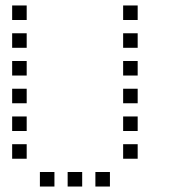

<svg xmlns="http://www.w3.org/2000/svg" viewBox="-20 -696 640 692"><path d="M24.8 -676.2Q23.8 -676.2 23.8 -676.2Q23.8 -676.2 23.8 -675.2V-624.8Q23.8 -623.8 23.8 -623.8Q23.8 -623.8 24.8 -623.8H75.2Q76.2 -623.8 76.2 -623.8Q76.2 -623.8 76.2 -624.8V-675.2Q76.2 -676.2 76.2 -676.2Q76.2 -676.2 75.2 -676.2ZM424.8 -676.2Q423.8 -676.2 423.8 -676.2Q423.8 -676.2 423.8 -675.2V-624.8Q423.8 -623.8 423.8 -623.8Q423.8 -623.8 424.8 -623.8H475.2Q476.2 -623.8 476.2 -623.8Q476.2 -623.8 476.2 -624.8V-675.2Q476.2 -676.2 476.2 -676.2Q476.2 -676.2 475.2 -676.2ZM24.8 -576.2Q23.8 -576.2 23.8 -576.2Q23.8 -576.2 23.8 -575.2V-524.8Q23.8 -523.8 23.8 -523.8Q23.8 -523.8 24.8 -523.8H75.2Q76.2 -523.8 76.2 -523.8Q76.2 -523.8 76.2 -524.8V-575.2Q76.2 -576.2 76.2 -576.2Q76.2 -576.2 75.2 -576.2ZM424.8 -576.2Q423.8 -576.2 423.8 -576.2Q423.8 -576.2 423.8 -575.2V-524.8Q423.8 -523.8 423.8 -523.8Q423.8 -523.8 424.8 -523.8H475.2Q476.2 -523.8 476.2 -523.8Q476.2 -523.8 476.2 -524.8V-575.2Q476.2 -576.2 476.2 -576.2Q476.2 -576.2 475.2 -576.2ZM24.8 -476.2Q23.8 -476.2 23.8 -476.2Q23.8 -476.2 23.8 -475.2V-424.8Q23.8 -423.8 23.8 -423.8Q23.8 -423.8 24.8 -423.8H75.2Q76.2 -423.8 76.2 -423.8Q76.2 -423.8 76.2 -424.8V-475.2Q76.2 -476.2 76.2 -476.2Q76.2 -476.2 75.2 -476.2ZM424.8 -476.2Q423.8 -476.2 423.8 -476.2Q423.8 -476.2 423.8 -475.2V-424.8Q423.8 -423.8 423.8 -423.8Q423.8 -423.8 424.8 -423.8H475.2Q476.2 -423.8 476.2 -423.8Q476.2 -423.8 476.2 -424.8V-475.2Q476.2 -476.2 476.2 -476.2Q476.2 -476.2 475.2 -476.2ZM24.8 -376.2Q23.8 -376.2 23.8 -376.2Q23.8 -376.2 23.8 -375.2V-324.8Q23.8 -323.8 23.8 -323.8Q23.8 -323.8 24.8 -323.8H75.2Q76.2 -323.8 76.2 -323.8Q76.2 -323.8 76.2 -324.8V-375.2Q76.2 -376.2 76.2 -376.2Q76.2 -376.2 75.2 -376.2ZM424.8 -376.2Q423.8 -376.2 423.8 -376.2Q423.8 -376.2 423.8 -375.2V-324.8Q423.8 -323.8 423.8 -323.8Q423.8 -323.8 424.8 -323.8H475.2Q476.2 -323.8 476.2 -323.8Q476.2 -323.8 476.2 -324.8V-375.2Q476.2 -376.2 476.2 -376.2Q476.2 -376.2 475.2 -376.2ZM24.8 -276.2Q23.8 -276.2 23.8 -276.2Q23.8 -276.2 23.8 -275.2V-224.8Q23.8 -223.8 23.8 -223.8Q23.8 -223.8 24.8 -223.8H75.2Q76.2 -223.8 76.2 -223.8Q76.2 -223.8 76.2 -224.8V-275.2Q76.2 -276.2 76.2 -276.2Q76.2 -276.2 75.2 -276.2ZM424.8 -276.2Q423.8 -276.2 423.8 -276.2Q423.8 -276.2 423.8 -275.2V-224.8Q423.8 -223.8 423.8 -223.8Q423.8 -223.8 424.8 -223.8H475.2Q476.2 -223.8 476.2 -223.8Q476.2 -223.8 476.2 -224.8V-275.2Q476.2 -276.2 476.2 -276.2Q476.2 -276.2 475.2 -276.2ZM24.8 -176.2Q23.8 -176.2 23.8 -176.2Q23.8 -176.2 23.8 -175.2V-124.8Q23.8 -123.8 23.8 -123.8Q23.8 -123.8 24.8 -123.8H75.2Q76.2 -123.8 76.2 -123.8Q76.2 -123.8 76.2 -124.8V-175.2Q76.2 -176.2 76.2 -176.2Q76.2 -176.2 75.2 -176.2ZM424.8 -176.2Q423.8 -176.2 423.8 -176.2Q423.8 -176.2 423.8 -175.2V-124.8Q423.8 -123.8 423.8 -123.8Q423.8 -123.8 424.8 -123.8H475.2Q476.2 -123.8 476.2 -123.8Q476.2 -123.8 476.2 -124.8V-175.2Q476.2 -176.2 476.2 -176.2Q476.2 -176.2 475.2 -176.2ZM124.8 -76.2Q123.8 -76.2 123.8 -76.2Q123.8 -76.2 123.8 -75.2V-24.8Q123.8 -23.8 123.8 -23.8Q123.8 -23.8 124.8 -23.8H175.2Q176.2 -23.8 176.2 -23.8Q176.2 -23.8 176.2 -24.8V-75.2Q176.2 -76.2 176.2 -76.2Q176.2 -76.2 175.2 -76.2ZM224.8 -76.2Q223.8 -76.2 223.8 -76.2Q223.8 -76.2 223.8 -75.2V-24.8Q223.8 -23.8 223.8 -23.8Q223.8 -23.8 224.8 -23.8H275.2Q276.2 -23.8 276.2 -23.8Q276.2 -23.8 276.2 -24.8V-75.2Q276.2 -76.2 276.2 -76.2Q276.2 -76.2 275.2 -76.2ZM324.8 -76.2Q323.8 -76.2 323.8 -76.2Q323.8 -76.2 323.8 -75.2V-24.8Q323.8 -23.8 323.8 -23.8Q323.8 -23.8 324.8 -23.8H375.2Q376.2 -23.8 376.2 -23.8Q376.2 -23.8 376.2 -24.8V-75.2Q376.2 -76.2 376.2 -76.2Q376.2 -76.2 375.2 -76.2Z"/></svg>

Font: Doto Black
Style: Regular
Weight: 900
Monospace: yes
Version: Version 1.000